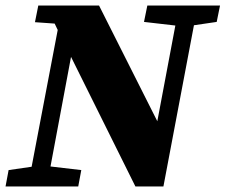

<svg xmlns="http://www.w3.org/2000/svg" viewBox="-37 -672 813 692"><path d="M482 -593 595 -580 530 -235 320 -652H101L89 -592L160 -587L171 -564L77 -71L-6 -59L-17 0H245L256 -59L145 -72L219 -467L451 0H552L662 -581L744 -593L756 -652H494Z"/></svg>

Font: Source Serif Pro Black
Style: Italic
Weight: 900
Italic angle: -12°
Designer: Frank Grießhammer
Foundry: Adobe Systems Incorporated
Version: Version 3.001;hotconv 1.0.111;makeotfexe 2.5.65597